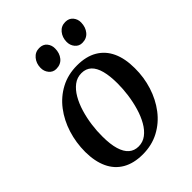

<svg xmlns="http://www.w3.org/2000/svg" viewBox="-217 -864 986 986"><g transform="rotate(-45 276.0 -370.5)"><path d="M318.5 -551Q384 -551 428.5 -525Q473 -499 495.8 -450Q518.5 -401 518.5 -331Q519 -264.5 499.5 -203Q480 -141.5 443 -93Q406 -44.5 353.2 -16.5Q300.5 11.5 234 11.5Q169.5 11.5 124.8 -14.2Q80 -40 57.2 -89Q34.5 -138 34 -206.5Q34 -274 53.5 -336Q73 -398 110 -446.5Q147 -495 199.8 -523Q252.5 -551 318.5 -551ZM306.5 -507Q274.5 -507 249.5 -488Q224.5 -469 206 -437Q187.5 -405 175.5 -365Q163.5 -325 157.8 -282.5Q152 -240 152.5 -200.5Q152.5 -143.5 163.8 -106.2Q175 -69 196.2 -50.8Q217.5 -32.5 248 -32.5Q279.5 -32.5 304.2 -51.2Q329 -70 347.2 -102Q365.5 -134 377.2 -174Q389 -214 394.8 -256.2Q400.5 -298.5 400.5 -337.5Q400.5 -392.5 390.5 -430.2Q380.5 -468 359.8 -487.5Q339 -507 306.5 -507ZM230.5 -613Q207 -613 191.8 -631.2Q176.5 -649.5 177 -675Q177.5 -706.5 196.2 -729Q215 -751.5 244.5 -751.5Q272 -751.5 286.5 -733.5Q301 -715.5 300.5 -692Q300.5 -658.5 282 -635.8Q263.5 -613 230.5 -613ZM419.5 -613Q396 -613 380.8 -631.2Q365.5 -649.5 366 -675Q366.5 -706.5 385 -729Q403.5 -751.5 433.5 -751.5Q460.5 -751.5 475.2 -733.5Q490 -715.5 489.5 -692Q489 -658.5 470.5 -635.8Q452 -613 419.5 -613Z"/></g></svg>

Font: Merriweather 60pt Medium
Style: Italic
Weight: 500
Italic angle: -7.8°
Version: Version 2.101